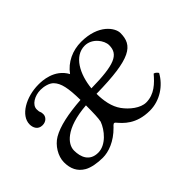

<svg xmlns="http://www.w3.org/2000/svg" viewBox="-79 -627 846 846"><g transform="rotate(-45 343.5 -204.5)"><path d="M252 -375C274 -352 282 -315 283 -240C201 -234 138 -221 97 -197C63 -177 37 -135 37 -97C37 -57 51 -27 84 -8C105 4 139 10 173 10C208 10 256 -6 300 -51C311 -63 315 -67 323 -58C343 -35 380 10 466 10C529 10 584 -28 612 -79C609 -84 601 -93 593 -94C565 -61 531 -27 480 -27C445 -27 406 -58 383 -90C360 -122 352 -165 352 -209C571 -212 616 -247 616 -324C616 -356 574 -419 466 -419C412 -419 362 -396 331 -353C296 -417 223 -419 200 -419C122 -419 48 -377 48 -322C48 -303 57 -279 86 -279C110 -279 123 -296 123 -311C123 -318 122 -324 120 -328C118 -331 117 -337 117 -347C117 -375 153 -396 190 -396C210 -396 238 -390 252 -375ZM283 -206C283 -158 282 -127 278 -109C264 -71 223 -20 174 -20C121 -20 105 -61 105 -102C105 -124 118 -146 141 -163C170 -185 217 -201 283 -206ZM353 -242C361 -323 400 -396 465 -396C511 -396 543 -351 543 -321C543 -263 498 -244 353 -242Z"/></g></svg>

Font: Libertinus Serif Display
Style: Regular
Weight: 400
Designer: Philipp H. Poll, Khaled Hosny
Foundry: Caleb Maclennan
Version: Version 7.050;RELEASE